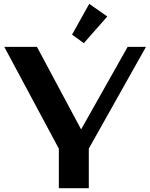

<svg xmlns="http://www.w3.org/2000/svg" viewBox="-20 -982 784 1002"><path d="M445.8 -961.9 540 -896 417.5 -756.8 356 -801.3ZM287.1 0V-206.1L2.4 -737.3H172.9L403.3 -306.6L646 -737.3H741.7L443.4 -206.5V0Z"/></svg>

Font: Klaudia
Style: Bold
Weight: 700
Designer: Wojciech Kalinowski "wmk69" (wmk69@o2.pl)
Foundry: Wojciech Kalinowski "wmk69" (wmk69@o2.pl)
Version: Version 3.1.0; 2021-05-10